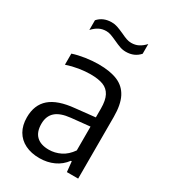

<svg xmlns="http://www.w3.org/2000/svg" viewBox="-189 -862 860 967"><g transform="rotate(30 241.0 -378.5)"><path d="M417.5 -358.5V0H352L346 -59.5H341Q316.5 -26 279 -8.8Q241.5 8.5 196 8.5Q148.5 8.5 113 -9Q77.5 -26.5 58.5 -59.5Q39.5 -92.5 39.5 -138.5Q39.5 -211 85.2 -250.8Q131 -290.5 228 -299.5L340.5 -311.5V-362.5Q340.5 -410.5 326.2 -437.5Q312 -464.5 283.8 -475.5Q255.5 -486.5 209.5 -486.5Q179 -486.5 143 -480.8Q107 -475 73 -463.5V-528Q104.5 -538.5 144.2 -544.5Q184 -550.5 220 -550.5Q287.5 -550.5 330.8 -532.2Q374 -514 395.8 -472Q417.5 -430 417.5 -358.5ZM340.5 -119.5V-258L233 -247Q174 -241 146.5 -216.2Q119 -191.5 119 -146.5Q119 -99.5 143.8 -75.8Q168.5 -52 216 -52Q251 -52 283.5 -68Q316 -84 340.5 -119.5ZM231 -695.5Q209 -705.5 196 -710Q183 -714.5 170 -714.5Q147 -714.5 128.5 -705.2Q110 -696 92 -676.5V-733Q121.5 -766.5 171 -766.5Q189 -766.5 205 -761Q221 -755.5 245.5 -744.5Q265 -735 279 -730.2Q293 -725.5 306.5 -725.5Q329.5 -725.5 348 -734.8Q366.5 -744 384.5 -763.5V-707Q354.5 -673 305.5 -673Q287 -673 270.8 -678.8Q254.5 -684.5 231 -695.5Z"/></g></svg>

Font: Encode Sans Semi Condensed
Style: Regular
Weight: 400
Width: 4
Designer: Multiple Designers
Foundry: Impallari Type
Version: Version 2.000